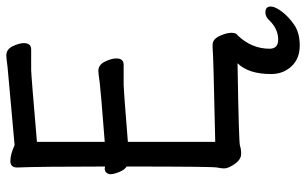

<svg xmlns="http://www.w3.org/2000/svg" viewBox="-198 -560 957 600"><g transform="rotate(-90 280.0 -259.5)"><path d="M438 199.2Q397 199.2 373 173.1Q349.1 147 349.1 109.9Q349.1 39.1 382.8 4.9H377.9Q133.8 8.8 124.5 12.5Q115.2 16.1 100.1 16.1Q82 16.1 68.1 -3.9Q54.2 -23.9 54.2 -37.1Q54.2 -45.9 57.1 -59.6Q60.1 -73.2 60.1 -341.8Q49.8 -348.1 43 -365Q36.1 -381.8 36.1 -393.1Q38.1 -410.2 54.2 -410.2L60.1 -409.2Q60.1 -612.8 57.1 -684.1Q57.1 -705.1 77.1 -705.1Q98.1 -705.1 127 -691.9L371.1 -713.9Q399.9 -717.8 407.2 -717.8Q426.8 -717.8 436.3 -697.3Q445.8 -676.8 445.8 -663.1Q445.8 -640.1 425.8 -640.1H361.8Q347.2 -640.1 137.2 -622.1V-410.2Q300.8 -422.9 321.8 -425.8Q351.1 -430.2 358.9 -430.2Q377.9 -430.2 387.9 -409.7Q397.9 -389.2 397.9 -374Q397.9 -351.1 377.9 -351.1H314Q300.8 -351.1 137.2 -337.9V-64.9Q417 -70.8 433.1 -73.2H439.9Q458 -73.2 468 -51.5Q478 -29.8 478 -14.2Q478 1 470.2 4.9Q428.2 48.8 428.2 105Q428.2 131.8 457 131.8Q488.8 131.8 515.1 106Q526.9 91.8 542 91.8Q560.1 91.8 560.1 108.9Q560.1 122.1 544.4 143.1Q528.8 164.1 503.4 181.6Q478 199.2 438 199.2Z"/></g></svg>

Font: LXGW WenKai Mono GB Screen
Style: Regular
Weight: 400
Monospace: yes
Designer: LXGW / Fontworks Inc.
Foundry: LXGW / Fontworks Inc.
Version: Version 1.510;January 18,2025